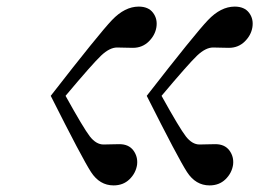

<svg xmlns="http://www.w3.org/2000/svg" viewBox="-20 -645 831 582"><path d="M178.7 -354.5Q233.4 -255.9 252.4 -231.4Q271.5 -207 293.9 -207Q298.8 -207 316.9 -207.5Q335 -208 341.8 -208Q370.1 -208 384.3 -189Q398.4 -169.9 395.5 -145.5Q391.6 -120.1 372.6 -101.6Q353.5 -83 324.2 -83Q282.2 -83 255.9 -123.5Q229.5 -164.1 133.8 -354.5Q280.3 -543 319.3 -584Q358.4 -625 400.4 -625Q429.7 -625 443.8 -606.4Q458 -587.9 454.1 -562.5Q450.2 -538.1 430.7 -519Q411.1 -500 382.8 -500Q376 -500 357.9 -500.5Q339.8 -501 335 -501Q312.5 -501 286.6 -476.6Q260.7 -452.1 178.7 -354.5ZM469.7 -354.5Q524.4 -255.9 543.5 -231.4Q562.5 -207 585 -207Q589.8 -207 607.9 -207.5Q626 -208 632.8 -208Q661.1 -208 675.3 -189Q689.5 -169.9 686.5 -145.5Q682.6 -120.1 663.6 -101.6Q644.5 -83 615.2 -83Q573.2 -83 546.9 -123.5Q520.5 -164.1 424.8 -354.5Q571.3 -543 610.4 -584Q649.4 -625 691.4 -625Q720.7 -625 734.9 -606.4Q749 -587.9 745.1 -562.5Q741.2 -538.1 721.7 -519Q702.1 -500 673.8 -500Q667 -500 648.9 -500.5Q630.9 -501 626 -501Q603.5 -501 577.6 -476.6Q551.8 -452.1 469.7 -354.5Z"/></svg>

Font: okolaks
Style: BoldItalic
Weight: 600
Width: 8
Italic angle: -8°
Version: Version 000.6.0